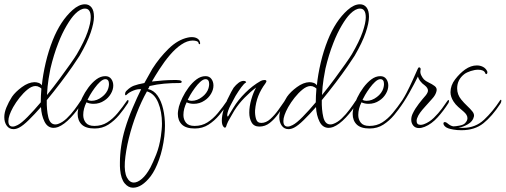

<svg xmlns="http://www.w3.org/2000/svg" viewBox="-25 -591 2357 895"><path d="M38 11Q18 11 6.5 -5Q-5 -21 -5 -45Q-5 -66 5 -90.5Q15 -115 31 -140Q47 -163 77 -185Q107 -207 135 -208Q146 -208 155.5 -204.5Q165 -201 170 -193Q175 -243 188 -298.5Q201 -354 221 -404Q257 -494 313 -544Q343 -571 371 -571Q390 -571 401.5 -556.5Q413 -542 413 -513Q413 -484 397.5 -438.5Q382 -393 346 -331Q336 -315 312.5 -281Q289 -247 257.5 -205.5Q226 -164 193 -124Q192 -80 200 -45.5Q208 -11 233 -11Q236 -11 239 -11.5Q242 -12 245 -13Q266 -20 286 -39Q306 -58 323 -81Q340 -104 351 -121Q355 -125 356 -125Q359 -125 359 -120Q359 -115 356 -110Q336 -76 305 -43Q274 -10 246 1Q235 5 225 5Q197 5 182.5 -24Q168 -53 166 -92Q136 -58 109 -31.5Q82 -5 64 4Q50 11 38 11ZM194 -148Q225 -186 253 -224Q281 -262 302.5 -292.5Q324 -323 333 -338Q368 -398 383 -441Q398 -484 398 -510Q398 -551 371 -551Q350 -551 325 -526Q307 -508 285.5 -471.5Q264 -435 247 -391Q225 -335 210 -271Q207 -258 201.5 -223.5Q196 -189 194 -148ZM34 -1Q44 -1 57 -8Q75 -17 104 -46.5Q133 -76 165 -114Q165 -144 168 -178Q164 -182 158.5 -185Q153 -188 149 -189Q146 -190 139 -190Q122 -189 103 -173.5Q84 -158 66.5 -136Q49 -114 36 -91Q14 -51 14 -27Q14 -1 34 -1Z M416 8Q375 8 356 -10.5Q337 -29 337 -60Q337 -68 338.5 -76.5Q340 -85 342 -94Q347 -112 358.5 -136Q370 -160 387 -183Q404 -206 424 -221Q444 -236 466 -236Q484 -236 493.5 -223Q503 -210 503 -192Q503 -173 491.5 -153.5Q480 -134 461 -122Q439 -107 411 -107Q393 -107 378 -114Q363 -84 363 -55Q363 -34 375 -19Q387 -4 415 -4Q449 -4 475 -20.5Q501 -37 523.5 -64Q546 -91 567 -122Q570 -125 571 -125Q574 -125 574 -120Q574 -115 571 -110Q553 -82 530.5 -55Q508 -28 480 -10Q452 8 416 8ZM401 -121Q427 -121 450 -139Q461 -147 469 -158Q477 -169 480 -180Q483 -191 483 -199Q483 -222 466 -222Q455 -222 441 -209Q429 -198 416.5 -181Q404 -164 395 -148.5Q386 -133 383 -126Q390 -121 401 -121Z M595 284Q573 284 556 263.5Q539 243 535 200Q534 192 534 183.5Q534 175 534 167Q534 130 540 89.5Q546 49 558 9Q572 -38 593.5 -88.5Q615 -139 633 -175Q617 -177 597 -169Q577 -161 566 -150Q563 -147 561 -147Q558 -147 558 -152Q558 -163 567 -170Q582 -185 599 -191.5Q616 -198 648 -204Q655 -217 666.5 -237Q678 -257 685 -270Q718 -322 761 -364Q804 -406 851 -416Q856 -417 860 -417.5Q864 -418 868 -418Q885 -418 895 -411.5Q905 -405 907 -395Q908 -393 908 -390Q908 -385 905 -385Q901 -385 900 -392Q899 -397 891 -399.5Q883 -402 873 -402Q848 -402 820.5 -383.5Q793 -365 767 -334.5Q741 -304 718 -268Q709 -255 700 -239.5Q691 -224 683 -211Q709 -214 735 -216Q761 -218 783 -218Q791 -218 798 -218Q805 -218 811 -217Q822 -215 822 -210Q822 -204 813 -204Q773 -204 740 -201Q707 -198 672 -190Q671 -186 669 -182.5Q667 -179 665 -176Q692 -170 709.5 -145Q727 -120 735.5 -83Q744 -46 744 -5Q744 19 741 45Q734 104 716.5 153Q699 202 677 231Q636 284 595 284ZM599 260Q616 260 636.5 242.5Q657 225 676 190Q688 167 703 129.5Q718 92 725 44Q727 29 728.5 14Q730 -1 730 -15Q730 -70 712.5 -112.5Q695 -155 660 -165Q634 -119 612 -62Q590 -5 575.5 54Q561 113 557 164Q554 212 566.5 236Q579 260 599 260Z M883 8Q842 8 823 -10.5Q804 -29 804 -60Q804 -68 805.5 -76.5Q807 -85 809 -94Q814 -112 825.5 -136Q837 -160 854 -183Q871 -206 891 -221Q911 -236 933 -236Q951 -236 960.5 -223Q970 -210 970 -192Q970 -173 958.5 -153.5Q947 -134 928 -122Q906 -107 878 -107Q860 -107 845 -114Q830 -84 830 -55Q830 -34 842 -19Q854 -4 882 -4Q916 -4 942 -20.5Q968 -37 990.5 -64Q1013 -91 1034 -122Q1037 -125 1038 -125Q1041 -125 1041 -120Q1041 -115 1038 -110Q1020 -82 997.5 -55Q975 -28 947 -10Q919 8 883 8ZM868 -121Q894 -121 917 -139Q928 -147 936 -158Q944 -169 947 -180Q950 -191 950 -199Q950 -222 933 -222Q922 -222 908 -209Q896 -198 883.5 -181Q871 -164 862 -148.5Q853 -133 850 -126Q857 -121 868 -121Z M1023 4Q1020 4 1017 0Q1009 -9 1009 -29Q1009 -50 1016.5 -76.5Q1024 -103 1034 -125Q1044 -146 1052.5 -162Q1061 -178 1064 -182Q1075 -196 1087 -205Q1099 -214 1111 -214Q1117 -214 1120.5 -211Q1124 -208 1121 -206Q1113 -202 1100 -184.5Q1087 -167 1073 -144Q1064 -128 1050 -101Q1036 -74 1034 -55Q1034 -47 1038 -48L1063 -89Q1084 -124 1118 -158Q1152 -192 1191 -214Q1195 -216 1199.5 -217Q1204 -218 1208 -218Q1217 -218 1217 -212Q1217 -210 1212 -202Q1191 -174 1179 -143.5Q1167 -113 1164 -77Q1163 -55 1168.5 -36.5Q1174 -18 1193 -18Q1215 -18 1235 -36Q1255 -54 1272.5 -78.5Q1290 -103 1303 -122Q1305 -125 1306 -125Q1309 -125 1309 -119Q1309 -114 1305 -107Q1290 -85 1272 -60Q1254 -35 1232.5 -18Q1211 -1 1184 -1Q1159 -1 1148 -20Q1137 -39 1137 -66Q1137 -95 1146.5 -128Q1156 -161 1169 -183Q1143 -164 1115 -135.5Q1087 -107 1067 -75Q1060 -62 1048 -42Q1036 -22 1032 -10Q1031 -6 1030 -3.5Q1029 -1 1028 1Q1027 4 1023 4Z M1320 11Q1300 11 1288.5 -5Q1277 -21 1277 -45Q1277 -66 1287 -90.5Q1297 -115 1313 -140Q1329 -163 1359 -185Q1389 -207 1417 -208Q1428 -208 1437.5 -204.5Q1447 -201 1452 -193Q1457 -243 1470 -298.5Q1483 -354 1503 -404Q1539 -494 1595 -544Q1625 -571 1653 -571Q1672 -571 1683.5 -556.5Q1695 -542 1695 -513Q1695 -484 1679.5 -438.5Q1664 -393 1628 -331Q1618 -315 1594.5 -281Q1571 -247 1539.5 -205.5Q1508 -164 1475 -124Q1474 -80 1482 -45.5Q1490 -11 1515 -11Q1518 -11 1521 -11.5Q1524 -12 1527 -13Q1548 -20 1568 -39Q1588 -58 1605 -81Q1622 -104 1633 -121Q1637 -125 1638 -125Q1641 -125 1641 -120Q1641 -115 1638 -110Q1618 -76 1587 -43Q1556 -10 1528 1Q1517 5 1507 5Q1479 5 1464.5 -24Q1450 -53 1448 -92Q1418 -58 1391 -31.5Q1364 -5 1346 4Q1332 11 1320 11ZM1476 -148Q1507 -186 1535 -224Q1563 -262 1584.5 -292.5Q1606 -323 1615 -338Q1650 -398 1665 -441Q1680 -484 1680 -510Q1680 -551 1653 -551Q1632 -551 1607 -526Q1589 -508 1567.5 -471.5Q1546 -435 1529 -391Q1507 -335 1492 -271Q1489 -258 1483.5 -223.5Q1478 -189 1476 -148ZM1316 -1Q1326 -1 1339 -8Q1357 -17 1386 -46.5Q1415 -76 1447 -114Q1447 -144 1450 -178Q1446 -182 1440.5 -185Q1435 -188 1431 -189Q1428 -190 1421 -190Q1404 -189 1385 -173.5Q1366 -158 1348.5 -136Q1331 -114 1318 -91Q1296 -51 1296 -27Q1296 -1 1316 -1Z M1698 8Q1657 8 1638 -10.5Q1619 -29 1619 -60Q1619 -68 1620.5 -76.5Q1622 -85 1624 -94Q1629 -112 1640.5 -136Q1652 -160 1669 -183Q1686 -206 1706 -221Q1726 -236 1748 -236Q1766 -236 1775.5 -223Q1785 -210 1785 -192Q1785 -173 1773.5 -153.5Q1762 -134 1743 -122Q1721 -107 1693 -107Q1675 -107 1660 -114Q1645 -84 1645 -55Q1645 -34 1657 -19Q1669 -4 1697 -4Q1731 -4 1757 -20.5Q1783 -37 1805.5 -64Q1828 -91 1849 -122Q1852 -125 1853 -125Q1856 -125 1856 -120Q1856 -115 1853 -110Q1835 -82 1812.5 -55Q1790 -28 1762 -10Q1734 8 1698 8ZM1683 -121Q1709 -121 1732 -139Q1743 -147 1751 -158Q1759 -169 1762 -180Q1765 -191 1765 -199Q1765 -222 1748 -222Q1737 -222 1723 -209Q1711 -198 1698.5 -181Q1686 -164 1677 -148.5Q1668 -133 1665 -126Q1672 -121 1683 -121Z M1928 6Q1911 6 1901.5 -5.5Q1892 -17 1892 -33Q1892 -48 1899 -62Q1910 -85 1927.5 -107.5Q1945 -130 1960 -147Q1970 -160 1970 -169Q1970 -181 1955 -193Q1943 -201 1933 -214Q1926 -224 1923 -234Q1907 -201 1882.5 -157.5Q1858 -114 1832 -80Q1828 -74 1824 -74Q1821 -74 1821 -78Q1821 -80 1822 -82Q1823 -84 1828 -91Q1854 -127 1870 -158Q1886 -189 1898 -216L1920 -265Q1921 -267 1922.5 -270.5Q1924 -274 1925 -275Q1927 -277 1929 -277Q1933 -277 1935 -273Q1937 -269 1935 -263Q1933 -252 1938 -241Q1943 -230 1951 -221Q1959 -213 1974 -206Q1989 -199 2001 -190Q2013 -181 2010 -167Q2006 -148 1989 -130Q1972 -112 1955 -92Q1943 -79 1933.5 -66Q1924 -53 1919 -39Q1918 -36 1917.5 -33Q1917 -30 1917 -27Q1917 -9 1936 -9Q1942 -9 1951 -12Q1976 -21 1997.5 -42Q2019 -63 2034.5 -84Q2050 -105 2055 -113Q2063 -125 2065 -125Q2068 -125 2068 -120Q2068 -115 2065 -110Q2043 -75 2015 -44Q1987 -13 1955 0Q1940 6 1928 6Z M2126 16Q2105 16 2088.5 13Q2072 10 2064 7Q2053 3 2047.5 -3.5Q2042 -10 2042 -15Q2042 -22 2049 -22Q2054 -22 2061 -16Q2075 -4 2088 -2Q2099 -2 2117 -5.5Q2135 -9 2142 -16Q2154 -28 2154 -40Q2154 -48 2149.5 -55.5Q2145 -63 2137 -70Q2124 -81 2111 -92.5Q2098 -104 2089 -118Q2075 -140 2075 -161Q2075 -193 2096.5 -221Q2118 -249 2143 -267Q2170 -286 2198 -286Q2213 -286 2226 -279.5Q2239 -273 2246 -259Q2247 -257 2247 -254Q2247 -248 2243 -246Q2239 -244 2237 -250Q2231 -266 2204 -266Q2188 -266 2169.5 -260Q2151 -254 2140 -246Q2106 -220 2106 -179Q2106 -150 2125 -127Q2138 -111 2152.5 -97.5Q2167 -84 2177 -71.5Q2187 -59 2184 -47Q2179 -25 2155.5 -11.5Q2132 2 2112 4Q2118 5 2134 5Q2191 5 2231.5 -33Q2272 -71 2306 -123Q2308 -126 2310 -126Q2312 -126 2312 -121Q2312 -115 2307 -107Q2269 -49 2228.5 -16.5Q2188 16 2126 16Z"/></svg>

Font: Waterfall
Style: Regular
Weight: 400
Designer: Robert E. Leuschke
Foundry: Robert E. Leuschke
Version: Version 1.010; ttfautohint (v1.8.3)